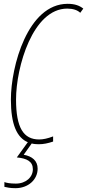

<svg xmlns="http://www.w3.org/2000/svg" viewBox="-20 -745 456 1005"><path d="M183 10C208 10 231 5 258 -4V-31C229 -20 206 -15 185 -15C103 -15 64 -76 64 -224C64 -395 152 -700 332 -700C362 -700 386 -692 400 -678L416 -700C397 -715 373 -725 334 -725C125 -725 37 -397 37 -224C37 -94 68 -24 127 0H125L68 79C121 84 152 100 152 141C152 182 116 216 63 216C32 216 13 212 3 208V233C17 236 32 240 61 240C128 240 177 195 177 138C177 96 148 73 104 65L146 6C157 9 170 10 183 10Z"/></svg>

Font: Noto Sans ExtraCondensed Thin
Style: Italic
Weight: 100
Width: 2
Italic angle: -12°
Designer: Monotype Design Team
Foundry: Monotype Imaging Inc.
Version: Version 2.013